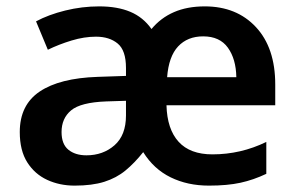

<svg xmlns="http://www.w3.org/2000/svg" viewBox="-20 -572 931 602"><path d="M622 -552Q722 -552 782.5 -487Q843 -422 843 -307V-242H502Q504 -167 540 -127.5Q576 -88 646 -88Q735 -88 815 -127V-27Q775 -8 734 1Q693 10 635 10Q568 10 515 -16Q462 -42 429 -95Q402 -61 373.5 -37.5Q345 -14 307 -2Q269 10 214 10Q167 10 128 -8Q89 -26 65.5 -63Q42 -100 42 -158Q42 -243 104.5 -285Q167 -327 286 -331L375 -334V-359Q375 -414 349 -435.5Q323 -457 281 -457Q244 -457 204.5 -445Q165 -433 130 -416L93 -505Q132 -526 184.5 -539Q237 -552 291 -552Q348 -552 388.5 -535Q429 -518 455 -481Q484 -516 525.5 -534Q567 -552 622 -552ZM617 -458Q568 -458 538.5 -426.5Q509 -395 504 -330H721Q720 -387 694.5 -422.5Q669 -458 617 -458ZM313 -254Q233 -251 203 -226Q173 -201 173 -158Q173 -120 194.5 -102.5Q216 -85 251 -85Q303 -85 339 -116.5Q375 -148 375 -210V-256Z"/></svg>

Font: Noto Sans Thai Looped SemiBold
Style: Regular
Weight: 600
Designer: Sasikarn Vongin, Ben Mitchell
Foundry: The Fontpad Ltd
Version: Version 1.001; ttfautohint (v1.8.4.7-5d5b)